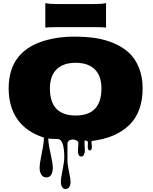

<svg xmlns="http://www.w3.org/2000/svg" viewBox="-20 -913 1010 1266"><path d="M619.1 -733.9H341.8Q304.7 -733.9 278.8 -731V-892.6Q304.2 -886.2 362.3 -886.2H598.1Q653.8 -886.2 679.2 -892.6V-731Q653.8 -733.9 619.1 -733.9ZM493.7 79.1 497.1 32.2Q497.1 20 485.4 13.4Q473.6 6.8 460 6.8Q446.3 6.8 435.5 14.2Q424.8 21.5 424.8 35.2V147.5Q424.8 171.9 435.1 219.2Q445.3 266.6 445.3 286.9Q445.3 307.1 436.5 320.3Q427.7 333.5 412.4 333.5Q397 333.5 389.2 319.8Q381.3 306.2 381.3 284.2Q381.3 262.2 392.6 208Q403.8 153.8 403.8 124Q403.8 3.4 358.9 3.4Q298.3 3.4 298.3 -1.5V-0.5Q298.3 33.2 313.2 98.4Q328.1 163.6 328.1 191.9Q328.1 220.2 317.9 238.5Q307.6 256.8 286.4 256.8Q265.1 256.8 253.2 239.3Q241.2 221.7 241.2 193.6Q241.2 165.5 255.4 97.4Q269.5 29.3 269.5 -5.9Q153.8 -42.5 95.5 -125.5Q37.1 -208.5 37.1 -330.6Q37.1 -583.5 292 -649.9Q374.5 -671.4 462.6 -671.4Q550.8 -671.4 612.5 -661.6Q674.3 -651.9 732.2 -627.2Q790 -602.5 830.8 -564.7Q871.6 -526.9 896 -467Q920.4 -407.2 920.4 -330.6Q920.4 -174.3 832.5 -88.6Q744.6 -2.9 585.4 16.6Q583.5 20 583.5 27.3L585.9 54.2Q585.9 79.1 572.3 79.1Q558.6 79.1 558.6 55.2L560.1 27.8Q560.1 13.2 539.1 13.2Q537.1 17.6 537.1 29.8L539.6 77.1Q539.6 91.8 534.2 105.5Q528.8 119.1 516.1 119.1Q493.7 119.1 493.7 79.1ZM309.1 -330.1Q309.1 -151.4 479 -151.4Q648.9 -151.4 648.9 -330.1Q648.9 -412.1 605 -455.6Q561 -499 479 -499Q397 -499 353 -455.6Q309.1 -412.1 309.1 -330.1Z"/></svg>

Font: Nosifer
Style: Regular
Weight: 400
Version: Version 001.002